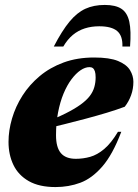

<svg xmlns="http://www.w3.org/2000/svg" viewBox="-20 -743 560 778"><path d="M342.5 -471Q325 -471 306.2 -458.2Q287.5 -445.5 269.5 -421.5Q251.5 -397.5 237.5 -363.8Q223.5 -330 215.2 -287.2Q207 -244.5 207 -195Q207 -146 226.5 -122.8Q246 -99.5 287.5 -99.5Q317 -99.5 345.5 -107.5Q374 -115.5 402.2 -139.2Q430.5 -163 458 -209H471.5Q436.5 -116.5 394.5 -68.2Q352.5 -20 305.5 -2.5Q258.5 15 205 15Q139 15 96.8 -9Q54.5 -33 34.5 -74.5Q14.5 -116 14.5 -168Q14.5 -214.5 28.8 -263Q43 -311.5 71 -355.5Q99 -399.5 140.8 -434.5Q182.5 -469.5 237.8 -489.8Q293 -510 361.5 -510Q424 -510 458.5 -495.8Q493 -481.5 506.8 -458.8Q520.5 -436 520.5 -411.5Q520.5 -383 511.2 -357.2Q502 -331.5 485.5 -310.5Q453.5 -298.5 413 -286.2Q372.5 -274 328.2 -262.2Q284 -250.5 239 -239.2Q194 -228 152.5 -218.5L155.5 -244.5Q208 -264.5 245 -283Q282 -301.5 306.2 -319Q330.5 -336.5 343.8 -354Q357 -371.5 362.2 -390.2Q367.5 -409 367.5 -429.5Q367.5 -445 364.5 -454Q361.5 -463 356.2 -467Q351 -471 342.5 -471ZM382 -636.5Q350.5 -636.5 323.8 -628Q297 -619.5 275.2 -601.5Q253.5 -583.5 236.5 -554.5H198Q231.5 -619 261.8 -655.5Q292 -692 326 -707.5Q360 -723 404.5 -723Q448.5 -723 472.2 -707.2Q496 -691.5 504 -654.8Q512 -618 507 -554.5H476Q477.5 -598 454.8 -617.2Q432 -636.5 382 -636.5Z"/></svg>

Font: Newsreader 60pt ExtraBold
Style: Italic
Weight: 800
Italic angle: -17°
Designer: Hugues Gentile
Foundry: Production Type
Version: Version 1.003